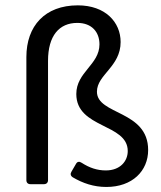

<svg xmlns="http://www.w3.org/2000/svg" viewBox="-20 -706 617 736"><path d="M258.8 -26.4C296.9 -3.9 338.9 10.7 387.7 10.7C487.3 10.7 547.9 -50.8 547.9 -130.9C547.9 -284.2 351.6 -264.6 351.6 -354.5C351.6 -419.9 442.4 -450.2 442.4 -544.9C442.4 -621.1 383.8 -685.5 278.3 -685.5C152.3 -685.5 81.1 -606.4 81.1 -487.3V-15.6C81.1 -5.9 86.9 0 96.7 0H148.4C158.2 0 164.1 -5.9 164.1 -15.6V-472.7C164.1 -569.3 207 -618.2 276.4 -618.2C332 -618.2 361.3 -583 361.3 -536.1C361.3 -458 272.5 -429.7 272.5 -345.7C272.5 -212.9 469.7 -233.4 469.7 -127C469.7 -87.9 440.4 -52.7 385.7 -52.7C352.5 -52.7 323.2 -62.5 293 -82C284.2 -87.9 276.4 -86.9 271.5 -78.1L253.9 -47.9C249 -40 250 -32.2 258.8 -26.4Z"/></svg>

Font: Ed Sans Neue
Style: Regular
Weight: 400
Designer: Stephen Hutchings
Version: Version 1.004;PS 001.004;hotconv 1.0.88;makeotf.lib2.5.64775